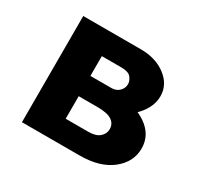

<svg xmlns="http://www.w3.org/2000/svg" viewBox="-101 -544 686 664"><g transform="rotate(30 242.0 -212.0)"><path d="M56 0V-424H286Q346 -424 386 -393.5Q426 -363 426 -317Q426 -284 405 -253.5Q384 -223 348.5 -204Q313 -185 270 -185L289 -248Q364 -248 412 -215Q460 -182 460 -128Q460 -74 413.5 -37Q367 0 286 0ZM181 -86H272Q301 -86 316 -99Q331 -112 331 -131Q331 -152 313.5 -164Q296 -176 256 -176H145V-257H265Q284 -257 296 -269Q308 -281 308 -297Q308 -310 298 -323Q288 -336 258 -336H181Z"/></g></svg>

Font: Ysabeau Infant ExtraBold
Style: Regular
Weight: 800
Designer: Christian Thalmann (Catharsis Fonts)
Version: Version 2.001;gftools[0.9.30]; featfreeze: ss01,ss02,lnum